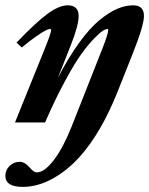

<svg xmlns="http://www.w3.org/2000/svg" viewBox="-31 -465 566 729"><path d="M25.9 0 138.7 -279.3Q163.1 -339.8 163.1 -350.6Q163.1 -355 158.7 -355Q153.8 -355 141.8 -349.1Q129.9 -343.3 105.7 -326.4Q81.5 -309.6 51.8 -284.7L31.7 -303.2Q103 -377.9 147.9 -411.4Q192.9 -444.8 226.1 -444.8Q267.6 -444.8 267.6 -404.3Q267.6 -368.2 237.3 -292L188.5 -168.9Q229 -247.1 269.8 -303Q310.5 -358.9 346.9 -388.7Q383.3 -418.5 414.3 -431.6Q445.3 -444.8 474.6 -444.8Q515.6 -444.8 515.6 -404.3Q515.6 -368.7 472.7 -260.7L416 -118.2Q353.5 39.1 271.5 130.4Q224.6 182.6 168.2 213.6Q111.8 244.6 55.2 244.6Q-10.7 244.6 -10.7 202.1Q-10.7 181.2 5.1 165.3Q21 149.4 43.9 149.4Q62.5 149.4 79.6 168.9Q90.3 180.7 96.2 185.1Q102.1 189.5 108.9 189.5Q137.7 189.5 173.6 142.3Q209.5 95.2 241.7 13.7L356.9 -278.3Q379.9 -336.4 379.9 -351.1Q379.9 -355 376 -355Q371.6 -355 361.1 -349.1Q350.6 -343.3 328.1 -320.6Q305.7 -297.9 279.5 -262.2Q253.4 -226.6 216.1 -157.7Q178.7 -88.9 140.1 0Z"/></svg>

Font: Elstob ExtraBold
Style: Italic
Weight: 800
Italic angle: -20°
Designer: Peter S. Baker
Version: Version 1.015